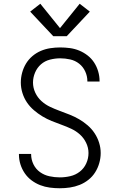

<svg xmlns="http://www.w3.org/2000/svg" viewBox="-20 -996 640 1024"><path d="M299 8Q272 8 245.5 4.5Q219 1 194.5 -8.5Q170 -18 148.5 -34Q127 -50 112 -72Q97 -94 89 -119.5Q81 -145 81 -172Q81 -173 81 -173.5Q81 -174 81 -175H146Q146 -175 146 -174Q146 -173 146 -173Q146 -145 158.5 -119.5Q171 -94 193.5 -78Q216 -62 243.5 -56Q271 -50 299 -50Q327 -50 355 -56.5Q383 -63 405.5 -80.5Q428 -98 440 -124.5Q452 -151 452 -180Q452 -208 439.5 -234Q427 -260 406.5 -278.5Q386 -297 360.5 -309Q335 -321 308.5 -330.5Q282 -340 256 -350.5Q230 -361 206 -375.5Q182 -390 160.5 -408.5Q139 -427 123.5 -450Q108 -473 99.5 -500.5Q91 -528 91 -556Q91 -582 98 -608Q105 -634 118.5 -656.5Q132 -679 152.5 -696.5Q173 -714 197.5 -724.5Q222 -735 248.5 -739Q275 -743 301 -743Q327 -743 353 -739.5Q379 -736 403 -726Q427 -716 447.5 -700Q468 -684 482 -662.5Q496 -641 503.5 -615.5Q511 -590 511 -565Q511 -564 511 -563Q511 -562 511 -561H446Q446 -561 446 -562Q446 -563 446 -563Q446 -590 434.5 -615Q423 -640 402 -656.5Q381 -673 354.5 -679Q328 -685 301 -685Q274 -685 246.5 -678Q219 -671 198.5 -653Q178 -635 167 -609Q156 -583 156 -556Q156 -528 168 -502Q180 -476 201 -457Q222 -438 247.5 -426Q273 -414 299 -404.5Q325 -395 351.5 -384.5Q378 -374 402 -360Q426 -346 447.5 -327.5Q469 -309 484.5 -285.5Q500 -262 508.5 -235Q517 -208 517 -180Q517 -153 509.5 -126.5Q502 -100 487.5 -77Q473 -54 451.5 -37Q430 -20 405 -10Q380 0 353 4Q326 8 299 8ZM264 -803 141 -934 195 -976 300 -846 405 -976 459 -934 336 -803Z"/></svg>

Font: Iosevka Curly Light Extended
Style: Regular
Weight: 300
Width: 7
Monospace: yes
Designer: Belleve Invis
Foundry: Belleve Invis
Version: Version 11.1.0; ttfautohint (v1.8.3)